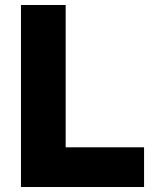

<svg xmlns="http://www.w3.org/2000/svg" viewBox="-20 -749 618 769"><path d="M64 -729H243V-159H557V0H64Z"/></svg>

Font: Mona Sans ExtraBold
Style: Regular
Weight: 800
Designer: Deni Anggara
Foundry: GitHub
Version: Version 2.000